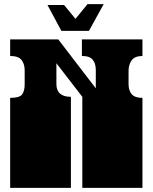

<svg xmlns="http://www.w3.org/2000/svg" viewBox="-20 -906 736 926"><path d="M29 0V-135Q29 -152 29 -156.5Q29 -161 29 -163Q29 -165 29 -171V-172Q29 -179 29 -180.5Q29 -182 29 -187.5Q29 -193 29 -209V-260Q29 -277 29 -281.5Q29 -286 29 -288Q29 -290 29 -296V-297Q29 -304 29 -305.5Q29 -307 29 -312.5Q29 -318 29 -334V-434Q75 -434 87 -451Q99 -468 99 -500V-567Q99 -597 84 -616.5Q69 -636 29 -636V-716H261L442 -480V-569Q442 -599 427.5 -617.5Q413 -636 375 -636V-716H667V-636Q630 -636 615 -615Q600 -594 600 -564V-500Q600 -470 615 -452Q630 -434 667 -434V0H377V-135Q377 -152 377 -156.5Q377 -161 377 -163Q377 -165 377 -171V-172Q377 -179 377 -180.5Q377 -182 377 -187.5Q377 -193 377 -209V-260Q377 -277 377 -281.5Q377 -286 377 -288Q377 -290 377 -296V-297Q377 -304 377 -305.5Q377 -307 377 -312.5Q377 -318 377 -334V-439L252 -601V-501Q252 -439 322 -439V0ZM276 -757 209 -882H289L344 -815L402 -886H480L409 -757Z"/></svg>

Font: Danfo
Style: Regular
Weight: 400
Designer: Seyi Olusanya, David Udoh, Eyiyemi Adegbite, Mirko Velimirović
Version: Version 1.000